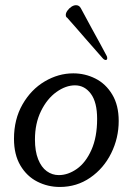

<svg xmlns="http://www.w3.org/2000/svg" viewBox="-20 -722 517 751"><path d="M266.6 -435.1Q208.5 -435.1 155 -403.6Q101.6 -372.1 68.1 -313.7Q34.7 -255.4 34.7 -179.2Q34.7 -117.2 59.8 -74.7Q85 -32.2 126 -11.5Q167 9.3 213.9 9.3Q280.3 9.3 333 -27.1Q385.7 -63.5 415 -122.8Q444.3 -182.1 444.3 -249Q444.3 -310.5 418.9 -352.5Q393.6 -394.5 353 -414.8Q312.5 -435.1 266.6 -435.1ZM116.7 -176.3Q116.7 -239.3 140.4 -287.6Q164.1 -335.9 200.7 -362.1Q237.3 -388.2 273.4 -388.2Q311 -388.2 335.4 -355.2Q359.9 -322.3 359.9 -256.8Q359.9 -185.5 337.6 -135.7Q315.4 -85.9 280.8 -61.5Q246.1 -37.1 210 -37.1Q184.1 -37.1 162.8 -52.5Q141.6 -67.9 129.2 -99.1Q116.7 -130.4 116.7 -176.3ZM394 -487.3Q396 -487.3 397.7 -489Q399.4 -490.7 399.4 -494.1Q399.4 -499 397.5 -502.9Q379.4 -537.6 338.9 -610.8L296.4 -689.5Q290 -701.7 277.3 -701.7Q268.6 -701.7 259.3 -695.6Q250 -689.5 243.7 -680.4Q237.3 -671.4 237.3 -663.6Q237.3 -660.2 238 -658Q238.8 -655.8 241.2 -653.3H242.2Q261.7 -631.8 279.5 -611.1Q297.4 -590.3 311.5 -574.2Q359.9 -518.6 381.8 -494.1Q387.7 -487.3 394 -487.3Z"/></svg>

Font: Radley
Style: Italic
Weight: 400
Italic angle: -12°
Designer: Vernon Adams
Foundry: Vernon Adams
Version: Version 1.003; ttfautohint (v1.6)